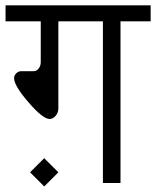

<svg xmlns="http://www.w3.org/2000/svg" viewBox="-33 -670 571 703"><path d="M128.9 12.7 77.1 -39.1 128.9 -90.8 180.7 -39.1ZM-12.7 -591.8V-650.4H518.6V-591.8H408.2V0H343.8V-591.8H180.7V-273.4Q180.7 -257.8 170.9 -246.1Q161.1 -234.4 148.4 -234.4Q124 -234.4 71.3 -295.4Q18.6 -356.4 18.6 -383.8Q18.6 -393.6 26.4 -401.4Q34.2 -409.2 43.9 -409.2H89.8Q100.6 -409.2 108.4 -418.9Q116.2 -428.7 116.2 -442.4V-591.8Z"/></svg>

Font: Lohit Devanagari
Style: Regular
Weight: 400
Version: 2.95.4